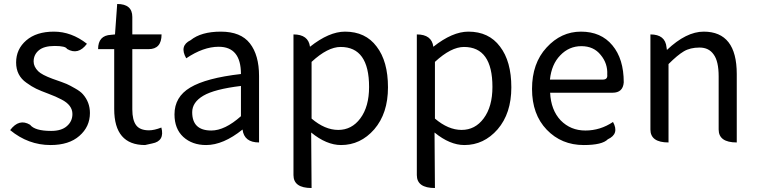

<svg xmlns="http://www.w3.org/2000/svg" viewBox="-20 -716 3808 965"><path d="M234 13Q122 13 31 -62Q76 -122 131 -89Q155 -58 237 -58Q289 -58 316 -82Q344 -106 344 -143Q344 -188 289 -216Q261 -231 223 -245Q185 -259 162 -270Q139 -281 113 -300Q61 -336 61 -402Q61 -469 112 -513Q163 -557 251 -557Q339 -557 417 -496Q373 -437 317 -470Q310 -485 255 -485Q201 -485 175 -463Q149 -441 149 -407Q149 -381 172 -358Q190 -340 244 -320Q299 -301 315 -294Q331 -287 357 -272Q384 -257 397 -242Q432 -202 432 -148Q432 -79 379 -33Q327 13 234 13Z M709 13Q554 13 554 -168V-469H473Q473 -538 538 -541L558 -543L569 -696Q645 -696 645 -631V-543H792Q792 -469 727 -469H645V-166Q645 -113 664 -87Q683 -61 729 -61Q755 -61 791 -75Q809 -7 745 5Z M1016 13Q946 13 901 -28Q857 -69 857 -141Q857 -229 936 -276Q1016 -324 1191 -344Q1191 -481 1079 -481Q1002 -481 916 -423Q880 -486 938 -514Q991 -557 1090 -557Q1190 -557 1236 -498Q1282 -439 1282 -334V0Q1207 0 1199 -65Q1102 13 1016 13ZM1042 -60Q1110 -60 1191 -132V-284Q1058 -268 1002 -235Q946 -202 946 -152Q946 -60 1042 -60Z M1546 229Q1455 229 1455 164V-543Q1530 -543 1538 -481Q1634 -557 1714 -557Q1817 -557 1873 -482Q1930 -408 1930 -277Q1930 -146 1861 -66Q1792 13 1694 13Q1621 13 1544 -50L1546 229ZM1546 -120Q1613 -63 1680 -63Q1748 -63 1791 -121Q1835 -180 1835 -279Q1835 -480 1692 -480Q1627 -480 1546 -405Z M2166 229Q2075 229 2075 164V-543Q2150 -543 2158 -481Q2254 -557 2334 -557Q2437 -557 2493 -482Q2550 -408 2550 -277Q2550 -146 2481 -66Q2412 13 2314 13Q2241 13 2164 -50L2166 229ZM2166 -120Q2233 -63 2300 -63Q2368 -63 2411 -121Q2455 -180 2455 -279Q2455 -480 2312 -480Q2247 -480 2166 -405Z M2914 13Q2802 13 2728 -64Q2654 -141 2654 -269Q2654 -398 2727 -477Q2800 -557 2900 -557Q3001 -557 3058 -488Q3115 -420 3115 -302Q3111 -250 3059 -250H2745Q2749 -163 2798 -111Q2848 -60 2922 -60Q2997 -60 3061 -103Q3094 -43 3035 -16Q3007 13 2914 13ZM2744 -316H3010Q3035 -316 3032 -341Q3035 -397 2999 -440Q2964 -484 2902 -484Q2840 -484 2796 -438Q2752 -393 2744 -316Z M3340 0Q3249 0 3249 -65V-543Q3324 -543 3330 -478L3332 -465Q3429 -557 3517 -557Q3683 -557 3683 -344V0Q3592 0 3592 -65V-332Q3592 -408 3567 -442Q3543 -477 3496 -477Q3449 -477 3417 -458Q3385 -439 3340 -394V0Z"/></svg>

Font: Swei Toothpaste CJK TC
Style: Regular
Weight: 400
Version: Version 1.0